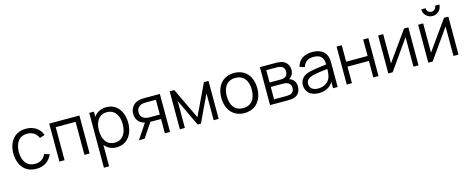

<svg xmlns="http://www.w3.org/2000/svg" viewBox="-42 -1565 6454 2638"><g transform="rotate(-15 3185.0 -246.5)"><path d="M294 15C401 15 480 -36.5 520.5 -132.5L446.5 -154.5C419.5 -89.5 367 -55.5 294 -55.5C178 -55.5 119.5 -140.5 118 -270C119.5 -396 174.5 -484.5 294 -484.5C364.5 -484.5 423 -447 448.5 -382.5L520.5 -405.5C490.5 -498 403.5 -555 294.5 -555C133 -555 42 -440 40 -270C42 -103.5 130.5 15 294 15Z M623 0H696.5V-469.5H979V0H1052.5V-540H623Z M1192 240H1266V-64.5C1305 -15 1361.5 15 1435 15C1586.5 15 1674.5 -108.5 1674.5 -270.5C1674.5 -431.5 1586 -555 1438 -555C1358 -555 1297.5 -521.5 1258 -466V-540H1192ZM1427.5 -53.5C1312.5 -53.5 1258 -145.5 1258 -270.5C1258 -397.5 1313.5 -486.5 1426 -486.5C1542 -486.5 1596.5 -392.5 1596.5 -270.5C1596.5 -147.5 1540 -53.5 1427.5 -53.5Z M1754.5 0H1835L1971.5 -204C1980 -203.5 1988.5 -203.5 1997 -203.5H2123V0H2197L2196.5 -540H1990C1966 -540 1930.5 -540 1898.5 -532.5C1828.5 -515.5 1772 -460 1772 -369.5C1772 -281.5 1826 -230.5 1896.5 -213.5ZM1993 -266.5C1975.5 -266.5 1950 -266.5 1926 -272.5C1881 -284 1848 -316.5 1848 -370.5C1848 -428 1886 -459.5 1919 -469.5C1944 -476.5 1976.5 -477 1993 -477H2123V-266.5Z M2336.5 0H2408V-383L2589.5 0H2636L2817.5 -383V0H2888.5V-540H2823.5L2612.5 -98L2402 -540H2336.5Z M3254 15C3414 15 3510 -100.5 3510 -270.5C3510 -437.5 3416 -555 3254 -555C3096 -555 2998.5 -440.5 2998.5 -270.5C2998.5 -103 3093 15 3254 15ZM3254 -55.5C3137 -55.5 3076.5 -140.5 3076.5 -270.5C3076.5 -396.5 3133 -484.5 3254 -484.5C3373 -484.5 3432 -400.5 3432 -270.5C3432 -143 3374 -55.5 3254 -55.5Z M3619.5 0H3871C3898 0 3931.5 -1 3958 -8.5C4017.5 -25.5 4055.5 -73 4055.5 -147C4055.5 -201.5 4034.5 -239.5 3996.5 -262.5C3985 -269.5 3972.5 -274.5 3962 -276.5C3973.5 -281.5 3986 -290.5 3996 -301.5C4017 -323.5 4029.5 -353.5 4029.5 -392.5C4029.5 -462 3989 -514 3928.5 -530.5C3900.5 -537.5 3864.5 -540 3842 -540H3619.5ZM3693.5 -301.5V-477H3834.5C3842 -477 3875.5 -477 3899.5 -468.5C3934.5 -457 3952.5 -426 3952.5 -388.5C3952.5 -353.5 3936.5 -321.5 3902 -309.5C3885.5 -303.5 3861.5 -301.5 3844.5 -301.5ZM3693.5 -62.5V-238.5H3857C3870 -238.5 3888.5 -238.5 3903.5 -235C3949 -228 3979.5 -196.5 3979.5 -149C3979.5 -113 3962 -79 3922.5 -69C3905.5 -64.5 3881.5 -62.5 3867.5 -62.5Z M4310 15C4402 15 4473.5 -21 4515.5 -89V0H4581V-335.5C4581 -375.5 4578 -415.5 4565 -447C4536.5 -517 4464.5 -555 4366 -555C4247 -555 4171 -499 4146 -402.5L4217.5 -381.5C4238 -453.5 4291 -485.5 4365 -485.5C4468 -485.5 4507.5 -438.5 4509 -340.5C4437 -331 4336 -319.5 4263 -302C4182.5 -280.5 4125.5 -233.5 4125.5 -145C4125.5 -59 4187.5 15 4310 15ZM4318.5 -48.5C4231.5 -48.5 4199 -98 4199 -145C4199 -203.5 4246.5 -229.5 4292.5 -243C4352 -259 4437 -268 4508 -276.5C4508 -252 4507 -217 4501 -190.5C4487 -109 4421.5 -48.5 4318.5 -48.5Z M4710.5 0H4784V-235H5088.5V0H5162V-540H5088.5V-305.5H4784V-540H4710.5Z M5731 -540H5669.5L5373 -123V-540H5301.5V0H5363.5L5659.5 -420.5V0H5731Z M6095 -604C6166.5 -604 6224 -661.5 6224 -733H6163C6163 -695.5 6133 -665 6095 -665C6057.5 -665 6027 -695.5 6027 -733H5966C5966 -661.5 6023.5 -604 6095 -604ZM6300 -540H6238.5L5942 -123V-540H5870.5V0H5932.5L6228.5 -420.5V0H6300Z"/></g></svg>

Font: Hauora
Style: Regular
Weight: 400
Designer: Mikhail Sharanda
Foundry: WCYS & Co.
Version: Version 1.010